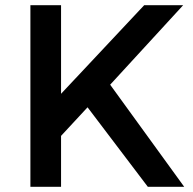

<svg xmlns="http://www.w3.org/2000/svg" viewBox="-20 -719 744 739"><path d="M97 -699H215V-358L535 -699H685L404 -393L689 0H549L317 -306L215 -196V0H97Z"/></svg>

Font: Montserrat_am3
Style: Regular
Weight: 400
Designer: Julieta Ulanovsky
Foundry: Julieta Ulanovsky, Armenina letters added by Vahan Hovhannisyan
Version: Version 2.001